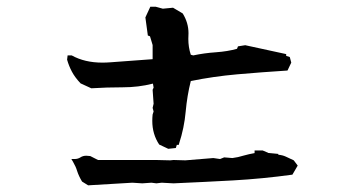

<svg xmlns="http://www.w3.org/2000/svg" viewBox="-20 -663 1040 570"><path d="M236.3 -200.7Q241.2 -200.7 248 -199.7L271 -188H444.3L485.4 -187L495.1 -188L530.3 -187L613.3 -193.8L633.3 -190.9L645.5 -195.8L669.9 -193.8Q686.5 -195.8 703.6 -201.2Q719.2 -205.6 735.8 -208.5V-216.3H759.8L775.9 -209.5V-209L806.2 -206.1V-203.6Q818.8 -202.6 828.6 -198Q838.4 -193.4 852.1 -187L863.8 -171.4L848.1 -144.5Q759.3 -132.3 671.9 -127.4Q584.5 -122.6 495.1 -118.7Q494.6 -118.7 460 -120.6L444.3 -118.7L429.7 -120.6L402.3 -118.7L373 -120.6L241.7 -112.8L223.6 -124Q213.9 -140.1 209 -155.3Q205.1 -168.5 196.8 -182.6L191.9 -190.9H201.2Q211.4 -190.9 218.8 -195.8Q226.1 -200.7 236.3 -200.7ZM539.6 -564.5 539.1 -547.4Q539.1 -522.9 546.4 -500.5L553.7 -498.5Q585.9 -505.4 620.8 -507.8Q655.8 -510.3 683.6 -518.1L686.5 -525.4L708 -528.8L829.6 -502.4V-498V-497.1L840.3 -493.7L844.7 -477.1L833.5 -453.6Q756.3 -448.7 684.6 -442.4Q612.8 -436 546.4 -422.4Q535.6 -379.4 531.2 -331.3Q526.9 -283.2 511.7 -236.8L510.7 -232.9H504.9L502 -223.6L479.5 -221.2L452.6 -233.9Q432.1 -264.6 432.1 -304.2Q432.1 -313.5 433.1 -323.2L436 -332L433.1 -342.8L436 -355L433.1 -396.5L436 -402.8L434.1 -414.6H433.1Q391.1 -403.8 344 -403.8Q296.9 -403.8 251 -400.9L219.2 -415.5Q202.6 -433.1 193.6 -450Q184.6 -466.8 179.2 -485.8L180.7 -498.5H192.9Q231.4 -477.1 283.7 -477.1Q295.4 -477.1 307.1 -478L433.1 -487.3V-529.3L425.3 -555.2L418.9 -557.6L411.6 -611.3L426.3 -643.1H441.9L463.4 -637.2L493.7 -640.1L522.5 -623Q539.6 -595.2 539.6 -564.5Z"/></svg>

Font: Bakudai
Style: Medium
Weight: 500
Version: Version 1.48